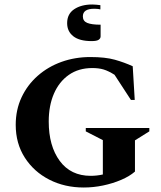

<svg xmlns="http://www.w3.org/2000/svg" viewBox="-20 -825 715 855"><path d="M353 10Q268 10 199.5 -25Q131 -60 90.5 -123Q50 -186 50 -269Q50 -336 76 -391.5Q102 -447 148 -487.5Q194 -528 254 -549.5Q314 -571 382 -571Q449 -571 491.5 -559Q534 -547 571 -530L580 -380H563L490 -492Q463 -509 441.5 -515.5Q420 -522 391 -522Q330 -522 286.5 -491.5Q243 -461 220 -407.5Q197 -354 197 -284Q197 -175 246 -108.5Q295 -42 384 -42Q411 -42 438 -48V-201L362 -240V-255H645V-240L581 -200V-61Q557 -40 519.5 -24Q482 -8 439 1Q396 10 353 10ZM388 -642Q334 -642 306.5 -663.5Q279 -685 279 -722Q279 -763 310.5 -784Q342 -805 391 -805Q399 -805 409.5 -804Q420 -803 427 -802V-783Q420 -785 412 -785.5Q404 -786 399 -786Q349 -786 349 -752Q349 -731 368.5 -723Q388 -715 428 -715V-663Q428 -654 419.5 -648Q411 -642 388 -642Z"/></svg>

Font: Spectral SC
Style: Bold
Weight: 700
Designer: Jean-Baptiste Levee
Foundry: Production Type
Version: Version 2.001